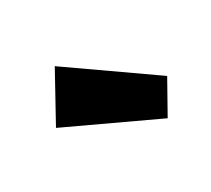

<svg xmlns="http://www.w3.org/2000/svg" viewBox="-57 -914 417 380"><g transform="rotate(-30 151.0 -724.5)"><path d="M94 -825 277 -697 236 -624 35 -718Z"/></g></svg>

Font: Fira Sans Extra Condensed
Style: Bold
Weight: 700
Width: 1
Designer: Carrois Corporate & Edenspiekermann AG
Foundry: Carrois Corporate GbR & Edenspiekermann AG
Version: Version 4.203